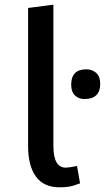

<svg xmlns="http://www.w3.org/2000/svg" viewBox="-20 -788 448 820"><path d="M100 -754 208 -768V-165Q208 -72 261 -72Q274 -72 309 -79L322 -5Q321 -5 313.5 -2Q306 1 296 4Q271 12 235 12Q166 12 133 -34.5Q100 -81 100 -163ZM349 -492Q374 -492 391 -476.5Q408 -461 408 -430Q408 -365 340 -365Q316 -365 300 -380.5Q284 -396 284 -426Q284 -492 349 -492Z"/></svg>

Font: Convergence
Style: Regular
Weight: 400
Designer: Nicolas Silva and John Vargas
Foundry: Nicolas Silva and Jonh Vargas
Version: Version 1.002